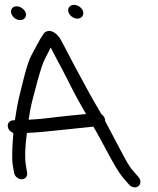

<svg xmlns="http://www.w3.org/2000/svg" viewBox="-20 -792 664 807"><path d="M324.3 -721.2C333.9 -731.3 332.4 -749.5 316.3 -762.3C300.6 -774.8 281.3 -774.1 272 -763.7C262.7 -753.5 264.8 -736 280.2 -723.3C295.8 -710.6 314.9 -711.2 324.3 -721.2ZM83.9 -715.4C93.2 -725.7 90.7 -743.1 75.4 -755.7C59.3 -768.9 39.6 -767.9 31 -757.4C22.7 -747.1 25.3 -729.6 39.8 -717.1C54.8 -704.4 74.3 -704.9 83.9 -715.4ZM36.1 -232.9C32.1 -182.9 28.7 -127.6 33.7 -98L39 -66C41.5 -51 56.1 -38.5 71.1 -38.5C86.1 -38.5 96.5 -51 94 -66L88.7 -98C83.7 -127.6 84.9 -171.6 93.1 -233.2C116.3 -234.9 144.2 -235.9 177.2 -239.6C209 -243.2 330.5 -254.8 372.4 -259.8L385.8 -236.6C405 -203.3 445.5 -124.4 466.5 -89.9C487.5 -55.3 495.1 -47.6 514 -25.8L522.8 -15.7C536.2 -1 553.7 -2.3 562.7 -10.3C571.5 -18.2 574.1 -34.7 561.6 -48.3L553.2 -58C548.2 -63.9 541 -72.3 532.2 -82.4C525.9 -89.6 507.9 -119.6 482.5 -168.5C457.9 -215.7 438.6 -252.5 421.6 -283.9C422.7 -292.1 418.8 -303.3 406.8 -311.4C362 -385.5 331.1 -446 294.2 -513.6C273.4 -551.7 254.1 -591.5 234.7 -626.3C227.1 -640.2 203.7 -669.2 176.8 -660.2C170.8 -658.2 166 -654.2 162.5 -649C145.2 -624.8 128.3 -588.3 111.9 -559.2C92.7 -525 72.2 -430.5 59.5 -380.3C51.6 -345.2 47.4 -317.2 42.6 -286.5H36.8C22 -286.5 10.2 -275.1 12.9 -259C14.9 -247 22.8 -238 36.1 -232.9ZM114.2 -362.9C128.5 -416.3 151.7 -512.8 169 -544.8C179.6 -564.6 186.3 -579.1 193.1 -592.3C195.9 -586.9 200 -578.7 203.8 -571.2L239 -505C251.6 -481.2 265.1 -455 279.3 -426.4C299.3 -386.3 322 -347.1 341.7 -312.7C327.2 -311.3 304.3 -309.1 275.8 -306.3C216.5 -300.6 154.2 -290.8 100.4 -288.8C104.5 -317.3 109 -342.2 114.2 -362.9Z"/></svg>

Font: MewTooHand
Style: BdLta
Weight: 400
Designer: Mew Too, Robert Jablonski
Version: Version 0.77